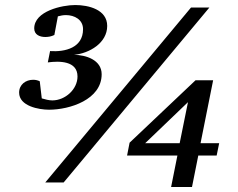

<svg xmlns="http://www.w3.org/2000/svg" viewBox="-20 -725 947 763"><path d="M851 -156H777L827 -406H757L495 -158L485 -107H685L660 18H743L768 -107H841ZM812 -695H739L160 0H233ZM406 -622C406 -687 332 -705 279 -705C227 -705 116 -681 116 -612C116 -587 138 -578 160 -578C172 -578 184 -580 196 -586L210 -660C221 -663 231 -665 242 -665C276 -665 310 -647 310 -609C310 -535 239 -518 179 -522L170 -477C215 -483 288 -484 288 -421C288 -370 239 -326 188 -326C174 -326 160 -330 146 -334L138 -402C130 -406 121 -408 112 -408C82 -408 56 -389 56 -357C56 -303 135 -289 175 -289C257 -289 384 -329 384 -430C384 -487 321 -507 274 -507C335 -513 406 -554 406 -622ZM727 -319 694 -156H557Z"/></svg>

Font: Veleka
Style: Bold Italic
Weight: 700
Italic angle: -12°
Designer: Stefan Peev, Context Ltd, 2016; SIL International, 1997-2014.
Foundry: Stefan Peev, Context Ltd, 2016
Version: Version 5.000